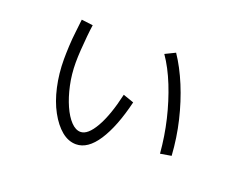

<svg xmlns="http://www.w3.org/2000/svg" viewBox="-91 -724 1062 858"><g transform="rotate(20 440.0 -295.0)"><path d="M153.3 -365.6Q153.3 -392.2 155 -428.3Q156.7 -464.4 161.1 -499.4Q165.6 -534.4 167.8 -558.9L222.2 -552.2Q218.9 -531.1 215.6 -497.2Q212.2 -463.3 210 -429.4Q207.8 -395.6 207.8 -370Q207.8 -314.4 218.9 -263.3Q230 -212.2 247.8 -172.2Q265.6 -132.2 287.8 -108.9Q310 -85.6 333.3 -85.6Q367.8 -85.6 401.7 -145Q435.6 -204.4 458.9 -307.8L510 -290Q480 -165.6 434.4 -96.1Q388.9 -26.7 333.3 -26.7Q296.7 -26.7 264.4 -53.3Q232.2 -80 206.7 -126.7Q181.1 -173.3 167.2 -235.6Q153.3 -297.8 153.3 -365.6ZM701.1 -115.6Q694.4 -196.7 676.1 -273.9Q657.8 -351.1 630 -420.6Q602.2 -490 566.7 -541.1L614.4 -564.4Q651.1 -510 680.6 -438.9Q710 -367.8 728.9 -288.3Q747.8 -208.9 753.3 -124.4Z"/></g></svg>

Font: Paperlogy 3 Light
Style: Regular
Weight: 300
Designer: redesigned by Lee Juim, glyphs from Gmarket Sans & Montserrat
Foundry: PT&
Version: Version 1.001